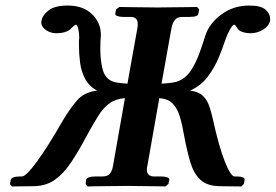

<svg xmlns="http://www.w3.org/2000/svg" viewBox="-20 -672 995 693"><path d="M851 1 771 0Q727 -1 703 -23.5Q679 -46 667 -86.5Q655 -127 645 -180Q638 -222 629 -251.5Q620 -281 603.5 -298Q587 -315 555 -318L512 -74Q511 -70 510.5 -66.5Q510 -63 510 -60Q510 -35 537 -35H563Q575 -35 583.5 -32Q592 -29 591 -23L588 -8L577 1Q577 1 561 0.5Q545 0 522 0Q499 0 476 -0.5Q453 -1 438 -1Q425 -1 401.5 -0.5Q378 0 354 0Q330 0 313 0.5Q296 1 296 1L289 -8L291 -23Q292 -29 301 -32Q310 -35 323 -35H349Q368 -35 376.5 -45Q385 -55 388 -74L431 -318Q397 -315 375 -299Q353 -283 334.5 -253.5Q316 -224 292 -180Q264 -127 237 -86.5Q210 -46 178.5 -23.5Q147 -1 103 0L23 1L16 -8L19 -23Q20 -29 29 -32Q38 -35 50 -35H59Q74 -35 113.5 -89Q153 -143 208 -239Q232 -279 257.5 -309Q283 -339 330 -345Q301 -361 287 -388Q273 -415 269 -446.5Q265 -478 265 -506V-530Q266 -531 266 -533Q266 -553 262.5 -568Q259 -583 254 -583Q250 -583 234 -567H235Q217 -552 183 -552Q163 -552 146 -563.5Q129 -575 129 -592Q129 -596 130 -598Q133 -617 155.5 -634.5Q178 -652 224 -652Q280 -652 312 -621Q344 -590 344 -547V-543Q343 -532 342.5 -520Q342 -508 342 -496Q342 -461 348.5 -429.5Q355 -398 375 -384Q387 -376 405 -373.5Q423 -371 440 -370L476 -571Q477 -576 477 -579.5Q477 -583 477 -586Q477 -611 451 -611H425Q413 -611 404 -614Q395 -617 396 -623L399 -638L411 -647Q411 -647 426.5 -646.5Q442 -646 465 -646Q488 -646 511 -645.5Q534 -645 549 -645Q562 -645 585.5 -645.5Q609 -646 633 -646Q657 -646 674 -646.5Q691 -647 691 -647L699 -638L696 -623Q695 -611 665 -611H639Q620 -611 611.5 -600.5Q603 -590 599 -571L563 -370Q582 -371 600.5 -373.5Q619 -376 634 -384Q657 -397 673 -423.5Q689 -450 700.5 -482Q712 -514 721 -543Q735 -587 778.5 -619.5Q822 -652 879 -652Q922 -652 938.5 -637Q955 -622 955 -605V-598Q951 -578 929.5 -565Q908 -552 885 -552Q870 -552 857 -556Q844 -560 839 -567Q829 -583 826 -583Q820 -583 810.5 -566.5Q801 -550 794 -530Q785 -502 770 -465.5Q755 -429 730.5 -396Q706 -363 666 -345Q697 -341 712.5 -326Q728 -311 735.5 -288.5Q743 -266 749 -239Q770 -143 791.5 -89Q813 -35 827 -35H836Q848 -35 856 -32Q864 -29 863 -23L860 -8Z"/></svg>

Font: Libertinus Serif SemiBold
Style: Italic
Weight: 600
Italic angle: -11.5°
Designer: Philipp H. Poll, Khaled Hosny
Foundry: Caleb Maclennan
Version: Version 7.051;RELEASE